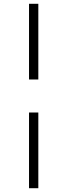

<svg xmlns="http://www.w3.org/2000/svg" viewBox="-20 -840 354 1012"><path d="M133 -421V-820H182V-421ZM133 152V-247H182V152Z"/></svg>

Font: Panamera Light
Style: Regular
Weight: 300
Designer: Bastien Sozeau
Foundry: NBR — Bastien Sozeau
Version: Version 3.002; ttfautohint (v1.8.4.7-5d5b);gftools[0.9.33]